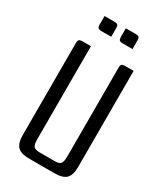

<svg xmlns="http://www.w3.org/2000/svg" viewBox="-216 -964 895 1048"><g transform="rotate(30 231.0 -440.0)"><path d="M407 -700V-95Q407 -43 385.5 -21.5Q364 0 312 0H153Q101 0 79.5 -21.5Q58 -43 58 -95V-673Q58 -689 63.5 -694.5Q69 -700 85 -700H138V-115Q138 -84 146 -71Q154 -58 185 -58H280Q311 -58 319 -71Q327 -84 327 -115V-673Q327 -689 332.5 -694.5Q338 -700 354 -700ZM208 -800H147Q131 -800 125.5 -805.5Q120 -811 120 -827V-880H181Q197 -880 202.5 -874.5Q208 -869 208 -853ZM342 -800H281Q265 -800 259.5 -805.5Q254 -811 254 -827V-880H315Q331 -880 336.5 -874.5Q342 -869 342 -853Z"/></g></svg>

Font: Rationale
Style: Regular
Weight: 400
Designer: Cyreal (www.cyreal.org)
Foundry: Cyreal (www.cyreal.org)
Version: Version 1.011